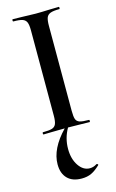

<svg xmlns="http://www.w3.org/2000/svg" viewBox="-135 -678 608 1006"><g transform="rotate(-15 169.0 -175.0)"><path d="M294 0Q263 0 245 -1L177 -2Q148 48 148 107Q148 161 172.5 197.5Q197 234 233 234Q253 234 271 222H273Q276 222 278.5 225Q281 228 278 230Q253 254 230.5 264.5Q208 275 178 275Q128 275 101 247.5Q74 220 74 171Q74 86 159 -2L92 -1Q75 0 44 0Q41 0 41 -6Q41 -12 44 -12Q78 -12 93.5 -17Q109 -22 115 -36.5Q121 -51 121 -81V-544Q121 -574 115 -588Q109 -602 93.5 -607.5Q78 -613 44 -613Q41 -613 41 -619Q41 -625 44 -625L96 -624Q140 -622 168 -622Q198 -622 244 -624L294 -625Q296 -625 296 -619Q296 -613 294 -613Q261 -613 245 -607Q229 -601 223.5 -586.5Q218 -572 218 -542V-81Q218 -50 223 -36Q228 -22 243.5 -17Q259 -12 294 -12Q296 -12 296 -6Q296 0 294 0Z"/></g></svg>

Font: Cormorant Garamond SemiBold
Style: Regular
Weight: 600
Designer: Christian Thalmann (Catharsis Fonts)
Version: Version 3.000